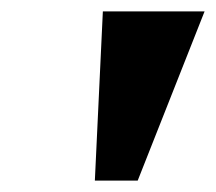

<svg xmlns="http://www.w3.org/2000/svg" viewBox="-20 -734 378 336"><path d="M160 -714H338L221 -418H146Z"/></svg>

Font: Noto Serif NarrowBlack
Style: Italic
Weight: 900
Width: 4
Italic angle: -12°
Designer: Monotype Design Team
Foundry: Monotype Imaging Inc.
Version: Version 1.001